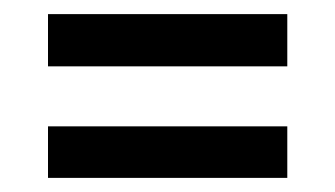

<svg xmlns="http://www.w3.org/2000/svg" viewBox="-20 -378 475 272"><path d="M48 -284V-358H387V-284ZM48 -126V-199H387V-126Z"/></svg>

Font: Rasa SemiBold
Style: Regular
Weight: 600
Designer: Anna Giedrys (Yrsa+Rasa design), David Brezina (Yrsa art-direction, Rasa art-direction, design)
Foundry: Rosetta Type Foundry
Version: Version 2.004